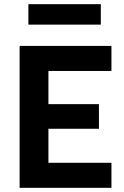

<svg xmlns="http://www.w3.org/2000/svg" viewBox="-20 -900 594 920"><path d="M74 0V-680H514V-560H212V-401H454V-283H212V-120H514V0ZM116 -782V-880H463V-782Z"/></svg>

Font: Titillium Web
Style: Bold
Weight: 700
Designer: Mohamed Gaber, Accademia di Belle Arti di Urbino
Foundry: Kief Type Foundry, Accademia di Belle Arti di Urbino
Version: Version 3.000